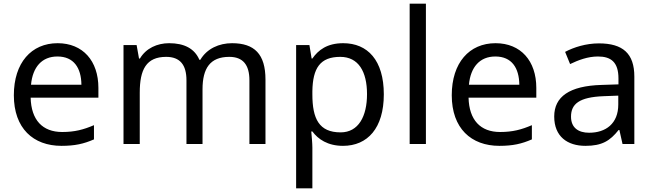

<svg xmlns="http://www.w3.org/2000/svg" viewBox="-20 -780 3537 1040"><path d="M292 -546C150 -546 55 -440 55 -264C55 -85 160 10 313 10C386 10 434 -1 489 -25V-102C433 -78 385 -65 317 -65C210 -65 149 -130 146 -251H513V-304C513 -450 429 -546 292 -546ZM291 -474C380 -474 420 -412 421 -321H148C157 -417 207 -474 291 -474Z M1237 -546C1167 -546 1101 -517 1065 -456H1060C1034 -517 978 -546 896 -546C832 -546 771 -519 738 -463H733L720 -536H649V0H737V-278C737 -403 772 -472 880 -472C955 -472 990 -429 990 -345V0H1077V-296C1077 -410 1118 -472 1222 -472C1296 -472 1331 -429 1331 -345V0H1418V-349C1418 -487 1358 -546 1237 -546Z M1839 -546C1752 -546 1704 -509 1672 -463H1668L1656 -536H1584V240H1672V20C1672 -5 1668 -45 1666 -68H1672C1703 -26 1755 10 1838 10C1971 10 2059 -86 2059 -269C2059 -454 1971 -546 1839 -546ZM1823 -472C1922 -472 1968 -392 1968 -270C1968 -150 1922 -63 1825 -63C1708 -63 1672 -137 1672 -269V-286C1674 -411 1714 -472 1823 -472Z M2287 0V-760H2199V0Z M2664 -546C2522 -546 2427 -440 2427 -264C2427 -85 2532 10 2685 10C2758 10 2806 -1 2861 -25V-102C2805 -78 2757 -65 2689 -65C2582 -65 2521 -130 2518 -251H2885V-304C2885 -450 2801 -546 2664 -546ZM2663 -474C2752 -474 2792 -412 2793 -321H2520C2529 -417 2579 -474 2663 -474Z M3224 -545C3154 -545 3088 -524 3041 -499L3068 -433C3112 -454 3163 -474 3219 -474C3289 -474 3330 -444 3330 -355V-323L3239 -320C3064 -315 2982 -256 2982 -149C2982 -40 3054 10 3151 10C3241 10 3284 -17 3331 -76H3335L3352 0H3416V-365C3416 -490 3354 -545 3224 -545ZM3250 -259 3329 -262V-214C3329 -110 3261 -61 3171 -61C3113 -61 3073 -88 3073 -148C3073 -216 3116 -254 3250 -259Z"/></svg>

Font: Noto Sans Miao
Style: Regular
Weight: 400
Designer: Monotype Design Team
Foundry: Monotype Imaging Inc.
Version: Version 2.003